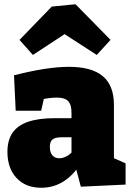

<svg xmlns="http://www.w3.org/2000/svg" viewBox="-20 -870 615 905"><path d="M517 -97 491 -136 572 -100V0L361 10L336 -84L348 -81Q314 -34 270.5 -9.5Q227 15 174 15Q101 15 58 -31Q15 -77 15 -154Q15 -209 39 -244Q63 -279 112.5 -296Q162 -313 239 -313H327L317 -303V-339Q317 -377 301 -393.5Q285 -410 249 -410Q234 -410 215 -408Q196 -406 175 -401L190 -419L174 -348H54L46 -515Q124 -535 188.5 -545Q253 -555 305 -555Q412 -555 464.5 -511Q517 -467 517 -376ZM215 -178Q215 -150 227.5 -137Q240 -124 259 -124Q275 -124 292 -132.5Q309 -141 323 -157L317 -135V-234L328 -223H272Q241 -223 228 -213Q215 -203 215 -178ZM135 -611 72 -682 224 -839 336 -850 501 -682 436 -611 212 -756 353 -754Z"/></svg>

Font: Bitter Thin Black
Style: Regular
Weight: 900
Version: Version 3.020